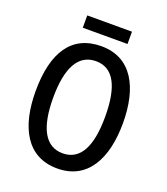

<svg xmlns="http://www.w3.org/2000/svg" viewBox="-156 -968 941 1085"><g transform="rotate(20 315.0 -425.5)"><path d="M449 -861H180V-787H449ZM578 -358C578 -573 497 -725 316 -725C139 -725 52 -595 52 -359C52 -146 131 10 315 10C497 10 578 -143 578 -358ZM158 -358C158 -537 209 -635 316 -635C421 -635 471 -539 471 -358C471 -176 420 -81 315 -81C210 -81 158 -178 158 -358Z"/></g></svg>

Font: Noto Sans Armenian Condensed Medium
Style: Regular
Weight: 500
Width: 3
Designer: Monotype Design Team
Foundry: Monotype Imaging Inc.
Version: Version 2.008